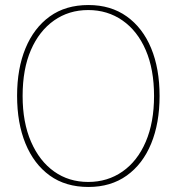

<svg xmlns="http://www.w3.org/2000/svg" viewBox="-20 -732 703 764"><path d="M332 12Q241 12 178 -33.5Q115 -79 81.5 -160.5Q48 -242 48 -351Q48 -459 81.5 -540Q115 -621 178 -666.5Q241 -712 332 -712Q421 -712 484.5 -666.5Q548 -621 581.5 -540Q615 -459 615 -350Q615 -242 581.5 -160.5Q548 -79 484.5 -33.5Q421 12 332 12ZM331 -8Q408 -8 467.5 -49.5Q527 -91 560 -168Q593 -245 593 -350Q593 -456 560 -532.5Q527 -609 467.5 -650.5Q408 -692 331 -692Q254 -692 195 -650.5Q136 -609 103 -533Q70 -457 70 -350Q70 -245 103.5 -168Q137 -91 195.5 -49.5Q254 -8 331 -8Z"/></svg>

Font: DM Sans 24pt Thin
Style: Regular
Weight: 250
Designer: Colophon Foundry, Jonny Pinhorn
Foundry: Colophon Foundry
Version: Version 4.004;gftools[0.9.30]